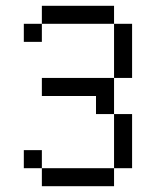

<svg xmlns="http://www.w3.org/2000/svg" viewBox="-20 -645 540 665"><path d="M125 -62.5V0H375V-62.5ZM125 -62.5V-125H62.5V-62.5ZM375 -62.5H437.5V-250H375ZM375 -250Q375 -250 375 -375H125V-312.5H312.5V-250ZM375 -375H437.5V-562.5H375ZM125 -562.5H62.5V-500H125ZM125 -562.5H375V-625H125Z"/></svg>

Font: Unifont
Style: Regular
Weight: 500
Version: Version 13.0.05